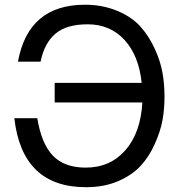

<svg xmlns="http://www.w3.org/2000/svg" viewBox="-20 -761 749 804"><path d="M136.2 -266.1Q153.3 -159.7 201.2 -109.4Q249.5 -59.1 338.9 -59.1Q441.4 -59.1 505.4 -132.3Q568.8 -205.1 576.2 -332H209V-414.1H573.2Q561.5 -528.3 501 -594.2Q440.9 -659.2 347.2 -659.2Q259.3 -659.2 212.9 -620.6Q166 -581.5 149.9 -502.9H55.2Q98.6 -741.2 335.9 -741.2Q410.2 -741.2 472.7 -714.8Q532.7 -689.5 568.4 -649.4Q604 -609.4 627.9 -557.1Q651.9 -505.4 660.6 -455.1Q668.9 -408.7 668.9 -356Q668.9 -304.7 660.6 -258.8Q652.3 -211.9 628.4 -158.7Q605.5 -106.4 569.3 -66.9Q534.2 -28.3 474.6 -2.4Q416 22.9 339.8 22.9Q72.8 22.9 40 -266.1Z"/></svg>

Font: Miedinger*
Style: Book
Weight: 400
Version: Version 001.000